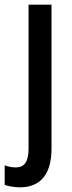

<svg xmlns="http://www.w3.org/2000/svg" viewBox="-52 -560 309 820"><path d="M33 240C124 240 168 180 168 75V-540H70V75C70 132 51 155 16 155C-1 155 -16 152 -32 146V230C-17 235 9 240 33 240Z"/></svg>

Font: Noto Sans Gujarati UI Condensed Medium
Style: Regular
Weight: 500
Width: 3
Designer: Jelle Bosma - Monotype Design Team, Universal Thirst
Foundry: Monotype Imaging Inc.
Version: Version 2.106